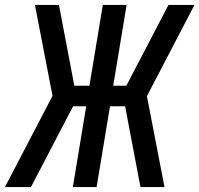

<svg xmlns="http://www.w3.org/2000/svg" viewBox="-23 -755 805 775"><path d="M641 0H544L482 -326H421L367 0H271L325 -326H272L102 0H-3L189 -368L118 -735H215L277 -409H338L392 -735H488L434 -409H487L657 -735H762L570 -367Z"/></svg>

Font: Iosevka Custom Medium
Style: Italic
Weight: 500
Italic angle: -9°
Designer: Belleve Invis
Foundry: Belleve Invis
Version: Version 27.0.1